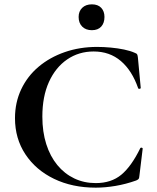

<svg xmlns="http://www.w3.org/2000/svg" viewBox="-20 -852 721 884"><path d="M427 -636Q457 -636 489.5 -633Q522 -630 551 -624Q580 -618 600 -609Q609 -606 611.5 -601.5Q614 -597 615 -586L628 -447Q628 -444 623 -443Q618 -442 616 -446Q588 -527 536.5 -571Q485 -615 411 -615Q343 -615 289.5 -578.5Q236 -542 205.5 -475Q175 -408 175 -315Q175 -245 193 -188.5Q211 -132 244 -92Q277 -52 322 -30.5Q367 -9 421 -9Q492 -9 538.5 -47.5Q585 -86 626 -170Q628 -173 632.5 -172Q637 -171 637 -168L622 -44Q621 -32 618.5 -28.5Q616 -25 607 -21Q559 -4 511.5 4Q464 12 421 12Q313 12 229 -28.5Q145 -69 97 -141.5Q49 -214 49 -308Q49 -380 77.5 -440.5Q106 -501 157.5 -544.5Q209 -588 278 -612Q347 -636 427 -636ZM403 -713Q375 -713 358.5 -729.5Q342 -746 342 -774Q342 -800 358.5 -816Q375 -832 403 -832Q431 -832 446 -816Q461 -800 461 -774Q461 -746 446 -729.5Q431 -713 403 -713Z"/></svg>

Font: Cormorant Infant Light
Style: Bold
Weight: 700
Version: Version 4.001